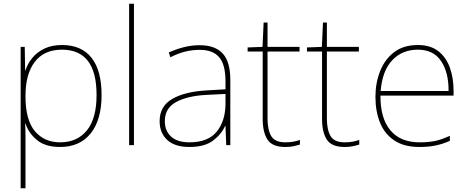

<svg xmlns="http://www.w3.org/2000/svg" viewBox="-20 -780 2519 1032"><path d="M313 -538Q418 -538 472 -469.5Q526 -401 526 -269Q526 -136 467.5 -63Q409 10 303 10Q224 10 179 -27Q134 -64 117 -116H115Q117 -82 117 -49.5Q117 -17 117 15V232H91V-528H113L115 -402H117Q128 -437 153 -468Q178 -499 218 -518.5Q258 -538 313 -538ZM313 -513Q217 -513 167 -447.5Q117 -382 117 -265V-262Q117 -135 167.5 -75Q218 -15 303 -15Q395 -15 447 -79Q499 -143 499 -269Q499 -393 452 -453Q405 -513 313 -513Z M700 0H674V-760H700Z M1054 -537Q1136 -537 1177 -492.5Q1218 -448 1218 -350V0H1196L1192 -103H1190Q1169 -57 1124 -23.5Q1079 10 998 10Q919 10 878.5 -28Q838 -66 838 -129Q838 -208 904.5 -247.5Q971 -287 1089 -294L1192 -300V-343Q1192 -433 1158 -472.5Q1124 -512 1054 -512Q1014 -512 976.5 -503Q939 -494 896 -472L887 -498Q927 -516 968.5 -526.5Q1010 -537 1054 -537ZM1091 -270Q989 -265 927.5 -232Q866 -199 866 -129Q866 -76 900 -45.5Q934 -15 998 -15Q1098 -15 1144.5 -72Q1191 -129 1192 -220V-275Z M1513 -15Q1538 -15 1557 -18.5Q1576 -22 1592 -28V-3Q1576 2 1557.5 6Q1539 10 1513 10Q1443 10 1417.5 -30Q1392 -70 1392 -140V-503H1311V-525L1391 -528L1397 -659H1418V-528H1590V-503H1418V-143Q1418 -82 1438 -48.5Q1458 -15 1513 -15Z M1832 -15Q1857 -15 1876 -18.5Q1895 -22 1911 -28V-3Q1895 2 1876.5 6Q1858 10 1832 10Q1762 10 1736.5 -30Q1711 -70 1711 -140V-503H1630V-525L1710 -528L1716 -659H1737V-528H1909V-503H1737V-143Q1737 -82 1757 -48.5Q1777 -15 1832 -15Z M2226 -538Q2294 -538 2336 -505Q2378 -472 2398 -416.5Q2418 -361 2418 -291V-266H2025Q2024 -145 2078 -80Q2132 -15 2235 -15Q2283 -15 2317.5 -22Q2352 -29 2398 -50V-23Q2360 -6 2321.5 2Q2283 10 2235 10Q2152 10 2099.5 -25Q2047 -60 2022.5 -121Q1998 -182 1998 -259Q1998 -334 2023 -397.5Q2048 -461 2098.5 -499.5Q2149 -538 2226 -538ZM2226 -513Q2142 -513 2088.5 -456.5Q2035 -400 2026 -291H2391Q2392 -390 2351 -451.5Q2310 -513 2226 -513Z"/></svg>

Font: Noto Sans Syriac Western Thin
Style: Regular
Weight: 100
Designer: Patrick Giasson and the Monotype Design Team
Foundry: Monotype Imaging Inc.
Version: Version 3.000; ttfautohint (v1.8.4.7-5d5b)